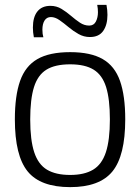

<svg xmlns="http://www.w3.org/2000/svg" viewBox="-20 -758 575 788"><path d="M41 -268Q41 -365 62.5 -426Q84 -487 133.5 -515.5Q183 -544 268 -544Q352 -544 401.5 -515.5Q451 -487 472.5 -426Q494 -365 494 -268Q494 -119 441.5 -54.5Q389 10 268 10Q146 10 93.5 -54.5Q41 -119 41 -268ZM104 -268Q104 -183 120.5 -133Q137 -83 173 -61.5Q209 -40 268 -40Q326 -40 362 -61.5Q398 -83 414.5 -133Q431 -183 431 -268Q431 -351 415.5 -400.5Q400 -450 364.5 -472Q329 -494 268 -494Q206 -494 170.5 -472Q135 -450 119.5 -400.5Q104 -351 104 -268ZM119 -605Q115 -625 115 -645Q115 -688 133.5 -711Q152 -734 187 -734Q212 -734 232.5 -721.5Q253 -709 271.5 -693Q290 -677 308 -665Q326 -653 346 -653Q365 -653 373.5 -669.5Q382 -686 382 -708Q382 -723 379 -738H417Q421 -717 421 -697Q421 -656 403.5 -631Q386 -606 349 -606Q324 -606 302 -618.5Q280 -631 261 -647Q242 -663 224 -675.5Q206 -688 189 -688Q172 -688 163 -674Q154 -660 154 -636Q154 -618 158 -605Z"/></svg>

Font: Georama Light
Style: Regular
Weight: 300
Designer: Jean-Baptiste Levee
Foundry: Production Type
Version: Version 1.000